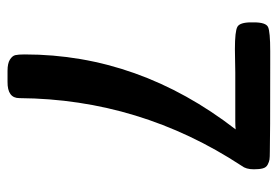

<svg xmlns="http://www.w3.org/2000/svg" viewBox="-135 -600 745 515"><g transform="rotate(90 237.5 -342.5)"><path d="M40 -644V-650.9Q40 -683.1 52.5 -689Q64.9 -694.8 117.2 -694.8H152.8Q354 -694.8 386.2 -693.8Q401.4 -693.8 407.7 -692.9Q414.1 -691.9 421.6 -688Q429.2 -684.1 431.6 -675Q434.1 -666 434.1 -650.9Q434.1 -629.9 424.8 -618.2Q245.6 -345.2 243.2 -22Q243.2 10.3 199.2 9.8H169.9Q149.9 9.8 139.9 3.4Q129.9 -2.9 127.9 -11Q126 -19 126 -36.1Q126 -342.3 327.1 -602.1Q320.3 -601.1 304.2 -601.1H174.8Q165 -601.1 144 -600.6Q123 -600.1 111.8 -600.1Q64 -600.1 52 -606.7Q40 -613.3 40 -644Z"/></g></svg>

Font: CMU Sans Serif Demi Condensed
Style: DemiCondensed
Weight: 600
Width: 3
Version: Version 0.7.0